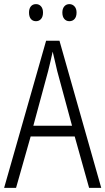

<svg xmlns="http://www.w3.org/2000/svg" viewBox="-20 -913 512 933"><path d="M413 0 343 -250H129L58 0H0L204 -715H269L472 0ZM258 -568Q253 -591 247 -615.5Q241 -640 236 -662Q231 -639 225.5 -615.5Q220 -592 214 -568L142 -302H330ZM121 -852Q121 -871 130 -882Q139 -893 155 -893Q170 -893 179.5 -882Q189 -871 189 -852Q189 -832 179.5 -821Q170 -810 155 -810Q139 -810 130 -821Q121 -832 121 -852ZM283 -852Q283 -871 292.5 -882Q302 -893 317 -893Q332 -893 342 -882Q352 -871 352 -852Q352 -832 342.5 -821Q333 -810 317 -810Q302 -810 292.5 -821Q283 -832 283 -852Z"/></svg>

Font: Noto Sans Condensed Light
Style: Regular
Weight: 300
Width: 3
Designer: Monotype Design Team
Foundry: Monotype Imaging Inc.
Version: Version 2.013; ttfautohint (v1.8.4.7-5d5b)